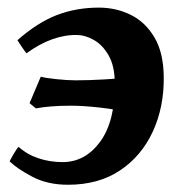

<svg xmlns="http://www.w3.org/2000/svg" viewBox="-20 -477 486 517"><path d="M30.3 -81.5Q52.7 -61 83.5 -50.8Q114.3 -40.5 148.4 -40.5Q209.5 -40.5 249.8 -95.5Q290 -150.4 289.1 -252Q289.1 -298.8 272.7 -327.4Q256.3 -356 233.2 -369.1Q210 -382.3 188.5 -382.8Q121.1 -384.3 51.3 -333.5Q47.9 -337.4 38.8 -350.6Q29.8 -363.8 26.9 -368.7Q81.1 -416.5 133.3 -436.5Q185.5 -456.5 246.1 -456.5Q293 -456.5 332.5 -436.8Q372.1 -417 396.2 -375.7Q420.4 -334.5 420.9 -269.5Q421.9 -189 391.6 -123Q361.3 -57.1 303.5 -18.3Q245.6 20.5 163.1 20.5Q107.9 20.5 66.9 -1.2Q25.9 -22.9 5.9 -42.5Q7.8 -46.9 16.8 -62.5Q25.9 -78.1 30.3 -81.5ZM59.6 -199.2 89.8 -270.5Q101.6 -267.1 131.3 -263.9Q161.1 -260.7 184.1 -260.7Q219.7 -260.7 262 -263.2Q304.2 -265.6 331.5 -270.5L330.1 -173.8Q294.9 -182.1 249.3 -187.3Q203.6 -192.4 171.9 -192.4Q140.6 -192.4 117.2 -190.4Q93.8 -188.5 76.7 -185.1Z"/></svg>

Font: Gentium Book Plus
Style: Bold Italic
Weight: 700
Italic angle: -8°
Designer: Victor Gaultney, Annie Olsen, Iska Routamaa, Becca Hirsbrunner
Foundry: SIL International
Version: Version 6.101